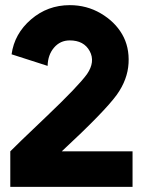

<svg xmlns="http://www.w3.org/2000/svg" viewBox="-20 -726 565 746"><path d="M20 0V-138Q36 -155 160 -273Q284 -391 318 -438Q351 -486 328.5 -527.5Q306 -569 251 -569Q214 -569 190 -541Q166 -513 165 -470L25 -515Q36 -595 100.5 -650.5Q165 -706 251 -706Q317 -706 371.5 -674Q426 -642 454.5 -593Q483 -544 479.5 -480.5Q476 -417 434 -358Q387 -293 220 -138H495V0Z"/></svg>

Font: LilGrotesk Bold
Style: Regular
Weight: 700
Designer: BSozoo
Foundry: BSozoo
Version: Version 1.001;PS 001.001;hotconv 1.0.70;makeotf.lib2.5.58329